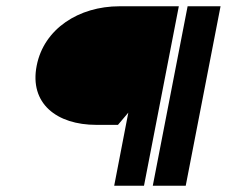

<svg xmlns="http://www.w3.org/2000/svg" viewBox="-20 -596 723 612"><path d="M97 -387C73 -266 161 -198 287 -198H356L389 -237L344 -4H439L550 -576H361C231 -576 120 -504 97 -387ZM467 -4H572L683 -576H578Z"/></svg>

Font: Charger EcoBold
Style: Obl
Weight: 1000
Designer: Jasper
Foundry: Cannot Into Space Fonts
Version: Version 1.1